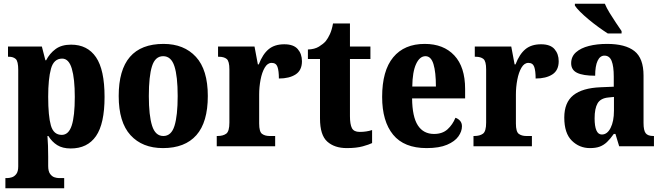

<svg xmlns="http://www.w3.org/2000/svg" viewBox="-20 -786 3559 1032"><path d="M9 226V171H21Q30 171 43.5 167Q57 163 67.5 149.5Q78 136 78 108V-410Q78 -457 64.5 -469Q51 -481 28 -481H23V-536H205L224 -462H228Q247 -499 279 -522.5Q311 -546 362 -546Q450 -546 496 -478.5Q542 -411 542 -265Q542 -121 496 -54.5Q450 12 360 12Q316 12 287.5 -6Q259 -24 240 -55H235Q237 -31 238 -3Q239 25 239 56V106Q239 135 249.5 149Q260 163 273 167Q286 171 295 171H325V226ZM312 -61Q349 -61 365.5 -111.5Q382 -162 382 -265Q382 -363 366 -417Q350 -471 314 -471Q269 -471 254 -416.5Q239 -362 239 -266Q239 -162 253.5 -111.5Q268 -61 312 -61Z M856 10Q745 10 681.5 -59.5Q618 -129 618 -270Q618 -550 859 -550Q969 -550 1033 -480.5Q1097 -411 1097 -270Q1097 -129 1035.5 -59.5Q974 10 856 10ZM858 -55Q901 -55 918 -110Q935 -165 935 -270Q935 -376 917.5 -430Q900 -484 857 -484Q814 -484 797 -430Q780 -376 780 -270Q780 -165 797.5 -110Q815 -55 858 -55Z M1145 0V-55H1149Q1179 -55 1196 -67.5Q1213 -80 1213 -127V-413Q1213 -457 1198.5 -469Q1184 -481 1156 -481H1152V-536H1348L1366 -440H1371Q1392 -495 1424 -521.5Q1456 -548 1508 -548Q1558 -548 1580.5 -522Q1603 -496 1603 -457Q1603 -408 1569 -386Q1535 -364 1479 -364Q1479 -405 1471.5 -426.5Q1464 -448 1440 -448Q1418 -448 1403 -422.5Q1388 -397 1380.5 -357.5Q1373 -318 1373 -278V-122Q1373 -78 1388.5 -66.5Q1404 -55 1429 -55H1459V0Z M1844 10Q1778 10 1739 -25Q1700 -60 1700 -149V-469H1635V-520Q1671 -521 1694.5 -535.5Q1718 -550 1731 -565Q1743 -580 1753.5 -603Q1764 -626 1770 -660H1861V-536H1971V-469H1861V-162Q1861 -118 1871.5 -97.5Q1882 -77 1913 -77Q1950 -77 1980 -87V-17Q1964 -9 1930 0.5Q1896 10 1844 10Z M2273 10Q2152 10 2093 -62Q2034 -134 2034 -265Q2034 -406 2093.5 -478Q2153 -550 2263 -550Q2364 -550 2422 -488Q2480 -426 2480 -308V-257H2195Q2196 -158 2226 -112Q2256 -66 2313 -66Q2358 -66 2385.5 -91Q2413 -116 2428 -153Q2443 -148 2453 -136.5Q2463 -125 2463 -107Q2463 -80 2444 -53Q2425 -26 2383 -8Q2341 10 2273 10ZM2323 -321Q2323 -398 2310 -441Q2297 -484 2267 -484Q2236 -484 2216.5 -442Q2197 -400 2196 -321Z M2525 0V-55H2529Q2559 -55 2576 -67.5Q2593 -80 2593 -127V-413Q2593 -457 2578.5 -469Q2564 -481 2536 -481H2532V-536H2728L2746 -440H2751Q2772 -495 2804 -521.5Q2836 -548 2888 -548Q2938 -548 2960.5 -522Q2983 -496 2983 -457Q2983 -408 2949 -386Q2915 -364 2859 -364Q2859 -405 2851.5 -426.5Q2844 -448 2820 -448Q2798 -448 2783 -422.5Q2768 -397 2760.5 -357.5Q2753 -318 2753 -278V-122Q2753 -78 2768.5 -66.5Q2784 -55 2809 -55H2839V0Z M3151 10Q3094 10 3053.5 -30Q3013 -70 3013 -154Q3013 -235 3061.5 -274Q3110 -313 3208 -317L3279 -320V-374Q3279 -430 3267.5 -458.5Q3256 -487 3229 -487Q3205 -487 3192 -459Q3179 -431 3179 -379Q3114 -379 3082 -394.5Q3050 -410 3050 -446Q3050 -482 3076 -505Q3102 -528 3145.5 -539Q3189 -550 3243 -550Q3341 -550 3390 -511.5Q3439 -473 3439 -380V-125Q3439 -85 3450.5 -70Q3462 -55 3492 -55H3495V0H3308L3288 -66H3279Q3260 -39 3242.5 -22.5Q3225 -6 3204 2Q3183 10 3151 10ZM3215 -63Q3244 -63 3262 -98.5Q3280 -134 3280 -191V-265L3250 -262Q3208 -258 3192 -230.5Q3176 -203 3176 -150Q3176 -108 3185.5 -85.5Q3195 -63 3215 -63ZM3247 -606Q3225 -620 3198 -639.5Q3171 -659 3144.5 -681Q3118 -703 3098 -723Q3078 -743 3070 -756V-766H3231Q3240 -744 3256.5 -717Q3273 -690 3290.5 -664Q3308 -638 3321 -619V-606Z"/></svg>

Font: Noto Serif Armenian Condensed ExtraBold
Style: Regular
Weight: 800
Width: 3
Designer: Monotype Design Team
Foundry: Monotype Imaging Inc.
Version: Version 2.008; ttfautohint (v1.8.4.7-5d5b)